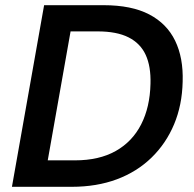

<svg xmlns="http://www.w3.org/2000/svg" viewBox="-20 -720 749 740"><path d="M26 0 150 -700H379Q487 -700 555 -664.5Q623 -629 655 -563Q687 -497 684 -405Q682 -315 651 -241Q620 -167 564 -112.5Q508 -58 430.5 -29Q353 0 256 0ZM164 -102H269Q362 -102 426 -138Q490 -174 524 -240.5Q558 -307 560 -397Q562 -464 541.5 -508.5Q521 -553 475.5 -576Q430 -599 356 -599H252Z"/></svg>

Font: DM Sans 18pt SemiBold
Style: Italic
Weight: 600
Italic angle: -10°
Designer: Colophon Foundry, Jonny Pinhorn
Foundry: Colophon Foundry
Version: Version 4.004;gftools[0.9.30]